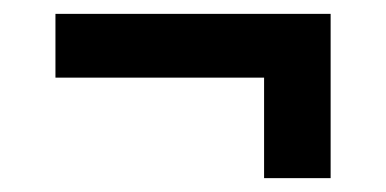

<svg xmlns="http://www.w3.org/2000/svg" viewBox="-20 -375 557 277"><path d="M60 -263V-355H457V-118H361V-263Z"/></svg>

Font: Bricolage Grotesque 10pt Medium
Style: Regular
Weight: 500
Designer: Mathieu Triay
Foundry: Atelier Triay
Version: Version 1.000; ttfautohint (v1.8.4.7-5d5b);gftools[0.9.32]